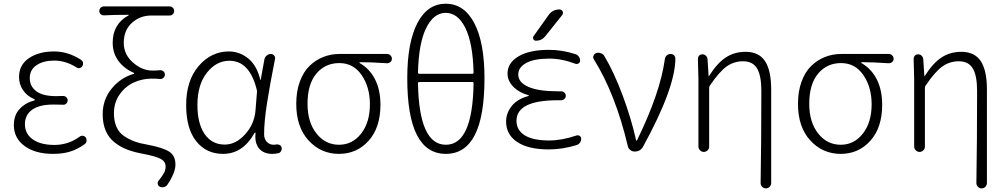

<svg xmlns="http://www.w3.org/2000/svg" viewBox="-20 -828 5503 1049"><path d="M269.5 12.7Q172.9 12.7 114.3 -30.3Q55.7 -73.2 55.7 -144.5Q55.7 -199.2 87.4 -232.9Q119.1 -266.6 168 -279.3Q169.9 -280.3 169.9 -282.7Q169.9 -285.2 168 -286.1Q127.9 -302.7 106 -335Q84 -367.2 84 -407.2Q84 -473.6 138.2 -510.3Q192.4 -546.9 275.4 -546.9Q352.5 -546.9 422.9 -501Q431.6 -495.1 433.6 -485.4Q435.5 -475.6 429.7 -466.8Q424.8 -458 415 -456.1Q405.3 -454.1 397.5 -460Q337.9 -497.1 276.4 -497.1Q217.8 -497.1 180.2 -472.2Q142.6 -447.3 142.6 -401.4Q142.6 -356.4 178.2 -329.6Q213.9 -302.7 287.1 -302.7Q310.5 -302.7 324.2 -303.7Q335 -303.7 342.3 -296.9Q349.6 -290 349.6 -279.8Q349.6 -269.5 342.3 -262.2Q335 -254.9 324.2 -255.9Q295.9 -256.8 271.5 -256.8Q195.3 -256.8 155.8 -228.5Q116.2 -200.2 116.2 -149.4Q116.2 -96.7 159.2 -66.4Q202.1 -36.1 277.3 -36.1Q352.5 -36.1 415 -81.1Q422.9 -87.9 433.1 -85.9Q443.4 -84 449.2 -76.2Q453.1 -69.3 453.1 -61.5Q453.1 -47.9 442.4 -40Q402.3 -11.7 362.3 0.5Q322.3 12.7 269.5 12.7Z M893.6 182.6Q886.7 191.4 875 194.3Q871.1 195.3 867.2 195.3Q860.4 195.3 853.5 192.4Q843.8 187.5 841.8 177.2Q839.8 167 846.7 159.2Q868.2 131.8 876.5 116.2Q884.8 100.6 884.8 81.1Q884.8 54.7 857.9 40Q831.1 25.4 752.9 10.7Q707 2 671.4 -12.2Q635.7 -26.4 605 -50.8Q574.2 -75.2 557.6 -113.8Q541 -152.3 541 -204.1Q541 -284.2 590.3 -344.2Q639.6 -404.3 711.9 -424.8Q712.9 -424.8 712.9 -426.8Q712.9 -428.7 711.9 -429.7Q659.2 -452.1 627.4 -494.6Q595.7 -537.1 595.7 -594.7Q595.7 -697.3 682.6 -744.1Q683.6 -744.1 683.6 -745.6Q683.6 -747.1 681.6 -747.1Q599.6 -747.1 546.9 -744.1Q537.1 -744.1 529.8 -751Q522.5 -757.8 522.5 -768.1Q522.5 -778.3 529.8 -785.6Q537.1 -793 547.9 -793H906.2Q917 -793 924.3 -785.6Q931.6 -778.3 931.6 -768.1Q931.6 -757.8 924.3 -750.5Q917 -743.2 906.2 -743.2H806.6Q745.1 -743.2 700.7 -703.1Q656.2 -663.1 656.2 -593.8Q656.2 -530.3 706.5 -486.3Q756.8 -442.4 812.5 -442.4Q836.9 -442.4 853.5 -444.3Q864.3 -445.3 872.6 -438.5Q880.9 -431.6 880.9 -420.9Q880.9 -410.2 872.6 -402.8Q864.3 -395.5 853.5 -396.5Q838.9 -398.4 808.6 -398.4Q756.8 -398.4 710.4 -377Q664.1 -355.5 633.3 -311.5Q602.5 -267.6 602.5 -209Q602.5 -166 616.7 -134.3Q630.9 -102.5 658.7 -84Q686.5 -65.4 716.8 -54.7Q747.1 -43.9 788.1 -37.1Q870.1 -21.5 904.3 0.5Q938.5 22.5 938.5 71.3Q938.5 116.2 893.6 182.6Z M1198.2 12.7Q1107.4 12.7 1052.2 -56.2Q997.1 -125 997.1 -253.9Q997.1 -387.7 1065.4 -467.3Q1133.8 -546.9 1230.5 -546.9Q1288.1 -546.9 1335.4 -509.3Q1382.8 -471.7 1402.3 -391.6Q1402.3 -390.6 1403.3 -390.6Q1404.3 -390.6 1404.3 -391.6L1424.8 -504.9Q1427.7 -516.6 1437.5 -524.9Q1447.3 -533.2 1459 -533.2Q1470.7 -533.2 1478 -524.4Q1485.4 -515.6 1482.4 -504.9Q1455.1 -368.2 1439 -265.1Q1422.9 -162.1 1422.9 -94.7Q1422.9 -68.4 1438 -52.7Q1453.1 -37.1 1475.6 -37.1Q1482.4 -37.1 1491.2 -39.1Q1500 -40 1508.3 -35.6Q1516.6 -31.2 1518.6 -22.5Q1519.5 -18.6 1519.5 -15.6Q1519.5 -8.8 1515.6 -2.9Q1510.7 6.8 1501 8.8Q1485.4 12.7 1466.8 12.7Q1420.9 12.7 1395.5 -16.6Q1375 -41 1375 -81.1Q1375 -90.8 1376 -101.6Q1376 -103.5 1374 -103.5Q1372.1 -103.5 1371.1 -102.5Q1307.6 12.7 1198.2 12.7ZM1208 -38.1Q1268.6 -38.1 1319.3 -94.2Q1370.1 -150.4 1376 -225.6L1383.8 -323.2Q1384.8 -331.1 1382.8 -337.9Q1343.8 -496.1 1233.4 -496.1Q1162.1 -496.1 1110.4 -430.7Q1058.6 -365.2 1058.6 -253.9Q1058.6 -153.3 1098.1 -95.7Q1137.7 -38.1 1208 -38.1Z M1832 12.7Q1733.4 12.7 1666 -60.5Q1598.6 -133.8 1598.6 -260.7Q1598.6 -329.1 1618.2 -382.3Q1637.7 -435.5 1670.9 -467.8Q1704.1 -500 1746.1 -516.6Q1788.1 -533.2 1835 -533.2H2094.7Q2105.5 -533.2 2113.3 -525.4Q2121.1 -517.6 2121.1 -506.8Q2121.1 -496.1 2113.3 -489.3Q2105.5 -482.4 2094.7 -482.4Q2008.8 -488.3 1946.3 -488.3Q1944.3 -488.3 1944.3 -486.3Q1944.3 -484.4 1945.3 -483.4Q2000 -452.1 2029.3 -394Q2058.6 -335.9 2058.6 -255.9Q2058.6 -130.9 1994.1 -59.1Q1929.7 12.7 1832 12.7ZM1832 -37.1Q1905.3 -37.1 1953.1 -98.1Q2001 -159.2 2001 -258.8Q2001 -351.6 1956.1 -417.5Q1911.1 -483.4 1834 -483.4Q1756.8 -483.4 1708.5 -425.8Q1660.2 -368.2 1660.2 -260.7Q1660.2 -160.2 1709 -98.6Q1757.8 -37.1 1832 -37.1Z M2567.4 -373Q2567.4 -379.9 2560.5 -379.9H2271.5Q2263.7 -379.9 2263.7 -373Q2269.5 -37.1 2416 -37.1Q2562.5 -37.1 2567.4 -373ZM2263.7 -432.6Q2263.7 -424.8 2271.5 -424.8H2560.5Q2567.4 -424.8 2567.4 -432.6Q2563.5 -592.8 2522.5 -675.3Q2481.4 -757.8 2415.5 -757.8Q2349.6 -757.8 2308.6 -675.3Q2267.6 -592.8 2263.7 -432.6ZM2627 -400.4Q2627 12.7 2416 12.7Q2205.1 12.7 2205.1 -400.4Q2205.1 -595.7 2260.3 -701.7Q2315.4 -807.6 2415.5 -807.6Q2515.6 -807.6 2571.3 -701.7Q2627 -595.7 2627 -400.4Z M2976.6 -745.1Q2999 -776.4 3037.1 -776.4Q3048.8 -776.4 3053.7 -766.1Q3058.6 -755.9 3051.8 -746.1L2959 -629.9Q2939.5 -605.5 2908.2 -605.5Q2898.4 -605.5 2894 -614.3Q2889.6 -623 2895.5 -630.9ZM2801.8 -168Q2801.8 -117.2 2846.7 -88.9Q2891.6 -60.5 2979.5 -60.5Q3049.8 -60.5 3129.9 -87.9Q3139.6 -90.8 3147.5 -85Q3155.3 -79.1 3155.3 -70.3Q3155.3 -57.6 3147.9 -47.9Q3140.6 -38.1 3129.9 -35.2Q3052.7 -11.7 2978.5 -11.7Q2866.2 -11.7 2805.7 -52.2Q2745.1 -92.8 2745.1 -164.1Q2745.1 -212.9 2779.3 -252.9Q2809.6 -288.1 2868.2 -303.7Q2869.1 -304.7 2869.1 -306.2Q2869.1 -307.6 2868.2 -307.6Q2818.4 -321.3 2789.1 -349.6Q2752.9 -383.8 2752.9 -425.8Q2752.9 -485.4 2813.5 -520.5Q2874 -555.7 2978.5 -555.7Q3051.8 -555.7 3124 -532.2Q3135.7 -528.3 3142.6 -518.6Q3149.4 -508.8 3149.4 -496.1Q3149.4 -487.3 3141.6 -481.9Q3133.8 -476.6 3124 -479.5Q3049.8 -507.8 2981.4 -507.8Q2898.4 -507.8 2855 -483.9Q2811.5 -460 2811.5 -420.9Q2811.5 -377.9 2866.7 -353.5Q2921.9 -329.1 3028.3 -329.1H3046.9Q3056.6 -329.1 3064 -321.8Q3071.3 -314.5 3071.3 -304.7Q3071.3 -294.9 3064 -287.6Q3056.6 -280.3 3046.9 -280.3H3028.3Q2801.8 -280.3 2801.8 -168Z M3493.2 -26.4Q3478.5 0 3447.3 0Q3434.6 0 3423.8 -8.3Q3413.1 -16.6 3410.2 -29.3Q3342.8 -314.5 3224.6 -503.9Q3220.7 -509.8 3220.7 -515.6Q3220.7 -519.5 3222.7 -523.4Q3226.6 -534.2 3237.3 -538.1Q3243.2 -540 3249 -540Q3255.9 -540 3262.7 -537.1Q3275.4 -533.2 3282.2 -521.5Q3335.9 -430.7 3382.8 -304.2Q3429.7 -177.7 3455.1 -62.5Q3455.1 -59.6 3457.5 -59.6Q3460 -59.6 3460.9 -62.5Q3586.9 -320.3 3612.3 -503.9Q3613.3 -516.6 3622.6 -524.9Q3631.8 -533.2 3644.5 -533.2Q3656.2 -533.2 3664.1 -524.4Q3669.9 -517.6 3669.9 -508.8Q3669.9 -348.6 3493.2 -26.4Z M4193.4 171.9Q4193.4 183.6 4185.1 192.4Q4176.8 201.2 4164.6 201.2Q4152.3 201.2 4144 192.4Q4135.7 183.6 4135.7 171.9Q4139.6 -53.7 4139.6 -331.1Q4139.6 -415 4116.2 -454.1Q4092.8 -493.2 4040 -493.2Q3989.3 -493.2 3949.2 -464.4Q3909.2 -435.5 3858.4 -360.4Q3854.5 -354.5 3854.5 -346.7V-27.3Q3854.5 -14.6 3845.7 -6.3Q3836.9 2 3825.2 2Q3813.5 2 3804.7 -6.8Q3795.9 -15.6 3795.9 -27.3V-393.6L3793 -506.8Q3793 -515.6 3798.8 -523.4Q3806.6 -531.2 3817.4 -531.2Q3829.1 -531.2 3836.9 -523.4Q3844.7 -515.6 3845.7 -503.9L3851.6 -412.1Q3851.6 -411.1 3852.5 -411.1Q3853.5 -411.1 3853.5 -412.1Q3897.5 -482.4 3944.8 -513.7Q3992.2 -544.9 4053.7 -544.9Q4126 -544.9 4159.7 -494.1Q4193.4 -443.4 4193.4 -338.9Z M4573.2 12.7Q4474.6 12.7 4407.2 -60.5Q4339.8 -133.8 4339.8 -260.7Q4339.8 -329.1 4359.4 -382.3Q4378.9 -435.5 4412.1 -467.8Q4445.3 -500 4487.3 -516.6Q4529.3 -533.2 4576.2 -533.2H4835.9Q4846.7 -533.2 4854.5 -525.4Q4862.3 -517.6 4862.3 -506.8Q4862.3 -496.1 4854.5 -489.3Q4846.7 -482.4 4835.9 -482.4Q4750 -488.3 4687.5 -488.3Q4685.5 -488.3 4685.5 -486.3Q4685.5 -484.4 4686.5 -483.4Q4741.2 -452.1 4770.5 -394Q4799.8 -335.9 4799.8 -255.9Q4799.8 -130.9 4735.4 -59.1Q4670.9 12.7 4573.2 12.7ZM4573.2 -37.1Q4646.5 -37.1 4694.3 -98.1Q4742.2 -159.2 4742.2 -258.8Q4742.2 -351.6 4697.3 -417.5Q4652.3 -483.4 4575.2 -483.4Q4498 -483.4 4449.7 -425.8Q4401.4 -368.2 4401.4 -260.7Q4401.4 -160.2 4450.2 -98.6Q4499 -37.1 4573.2 -37.1Z M5372.1 171.9Q5372.1 183.6 5363.8 192.4Q5355.5 201.2 5343.3 201.2Q5331.1 201.2 5322.8 192.4Q5314.5 183.6 5314.5 171.9Q5318.4 -53.7 5318.4 -331.1Q5318.4 -415 5294.9 -454.1Q5271.5 -493.2 5218.8 -493.2Q5168 -493.2 5127.9 -464.4Q5087.9 -435.5 5037.1 -360.4Q5033.2 -354.5 5033.2 -346.7V-27.3Q5033.2 -14.6 5024.4 -6.3Q5015.6 2 5003.9 2Q4992.2 2 4983.4 -6.8Q4974.6 -15.6 4974.6 -27.3V-393.6L4971.7 -506.8Q4971.7 -515.6 4977.5 -523.4Q4985.4 -531.2 4996.1 -531.2Q5007.8 -531.2 5015.6 -523.4Q5023.4 -515.6 5024.4 -503.9L5030.3 -412.1Q5030.3 -411.1 5031.2 -411.1Q5032.2 -411.1 5032.2 -412.1Q5076.2 -482.4 5123.5 -513.7Q5170.9 -544.9 5232.4 -544.9Q5304.7 -544.9 5338.4 -494.1Q5372.1 -443.4 5372.1 -338.9Z"/></svg>

Font: Gen Jyuu Gothic Light
Style: Regular
Weight: 200
Designer: [Source Han Sans]
Ryoko NISHIZUKA  (kana & ideographs); Paul D. Hunt (Latin, Greek & Cyrillic); Wenlong ZHANG  (bopomofo
Version: Version 1.002.20150607